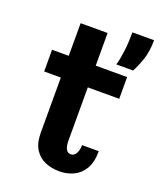

<svg xmlns="http://www.w3.org/2000/svg" viewBox="-133 -783 728 876"><g transform="rotate(20 231.0 -345.0)"><path d="M121 -128V-394.5H40V-500H121V-658.5H252V-500H404.5V-394.5H252V-138Q252 -81 283 -81Q300 -81 308.8 -98Q317.5 -115 317.5 -138H398.5Q398.5 -84 379 -51.5Q359.5 -19 328 -4.5Q296.5 10 260.5 10Q223 10 191.5 -3Q160 -16 140.5 -46.2Q121 -76.5 121 -128ZM338.5 -537.5Q347 -566.5 352.2 -608.8Q357.5 -651 357.5 -700H462.5Q462.5 -645.5 448.5 -604.5Q434.5 -563.5 419.5 -537.5Z"/></g></svg>

Font: Trispace Condensed SemiBold
Style: Regular
Weight: 600
Width: 3
Designer: Tyler Finck
Foundry: Etcetera Type Company
Version: Version 1.210; ttfautohint (v1.8.3)